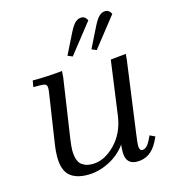

<svg xmlns="http://www.w3.org/2000/svg" viewBox="-100 -724 721 812"><g transform="rotate(-15 261.0 -318.0)"><path d="M58.1 -411.1 63 -439Q129.9 -439 192.9 -445.8L190.9 -418L151.9 -154.8Q147.9 -124.5 147.9 -110.8Q147.9 -85.9 153.8 -69.3Q159.7 -52.7 170.7 -45.2Q181.6 -37.6 192.1 -34.9Q202.6 -32.2 216.8 -32.2Q268.1 -32.2 314.9 -79.6Q361.8 -127 372.1 -201.2L404.8 -439L472.2 -445.8L470.2 -421.9L426.8 -104Q421.9 -68.8 421.9 -58.1Q421.9 -35.2 435.1 -35.2Q454.1 -35.2 469.2 -64.9L480 -86.9L502.9 -76.2L492.2 -54.2Q460.9 6.8 401.9 6.8Q352.1 6.8 352.1 -47.9Q352.1 -60.5 354 -80.1Q324.2 -39.1 278.1 -16.1Q231.9 6.8 186 6.8Q133.3 6.8 106.2 -17.8Q79.1 -42.5 79.1 -100.1Q79.1 -124.5 83 -149.9L115.2 -363.8Q118.2 -380.9 118.2 -391.1Q118.2 -402.8 111.8 -407Q105.5 -411.1 87.9 -411.1ZM231.9 -502 277.8 -594.2Q291.5 -621.1 303.5 -632.1Q315.4 -643.1 331.1 -643.1Q346.7 -643.1 356 -624L252.9 -493.2ZM336.9 -502 382.8 -594.2Q396.5 -621.1 408.4 -632.1Q420.4 -643.1 436 -643.1Q451.7 -643.1 460.9 -624L357.9 -493.2Z"/></g></svg>

Font: Dihjauti S
Style: Italic
Weight: 400
Italic angle: -9°
Designer: T. Christopher White
Version: Version 3.0.0